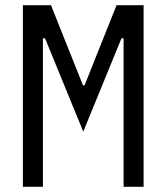

<svg xmlns="http://www.w3.org/2000/svg" viewBox="-20 -718 640 738"><path d="M455 -350V-571H447L300 -212L153 -571H145V-350V0H68V-698H176L299 -390H305L428 -698H532V0H455Z"/></svg>

Font: IBM Plox Mono
Style: Regular
Weight: 400
Monospace: yes
Designer: Mike Abbink, Paul van der Laan, Pieter van Rosmalen
Foundry: Bold Monday
Version: Version 2.1